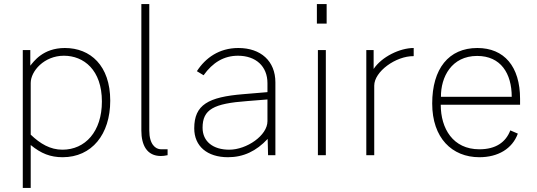

<svg xmlns="http://www.w3.org/2000/svg" viewBox="-20 -763 2641 944"><path d="M92 161H131V-50C182 -8 228 10 288 10C431 10 522 -102 522 -268C522 -441 424 -527 299 -527C190 -527 145 -459 129 -440V-517H92ZM287 -27C227 -27 178 -56 131 -101V-355C131 -413 197 -489 294 -489C392 -489 481 -419 481 -264C481 -116 399 -27 287 -27Z M771 4C778 4 792 3 804 0V-29H772C744 -29 714 -54 714 -121V-743H675V-121C675 -50 702 4 771 4Z M1101 10C1177 10 1240 -20 1296 -80L1298 0H1334V-358C1334 -463 1262 -527 1152 -527C1057 -527 990 -478 948 -413L981 -393C1026 -456 1081 -489 1150 -489C1238 -489 1295 -437 1295 -354V-310L1176 -300C1004 -286 935 -248 935 -132C935 -44 999 10 1101 10ZM1107 -27C1028 -27 976 -67 976 -135C976 -225 1030 -254 1195 -266L1295 -274V-167C1295 -97 1193 -27 1107 -27Z M1586 -743H1538V-647H1586ZM1582 -517H1543V0H1582Z M1781 0H1820V-342C1820 -411 1926 -488 2014 -487V-527C1946 -527 1857 -484 1817 -424V-517H1781Z M2147 -248H2537V-277C2537 -436 2459 -527 2327 -527C2186 -527 2105 -425 2105 -254C2105 -85 2202 10 2337 10C2429 10 2499 -32 2526 -106L2489 -122C2467 -64 2418 -29 2337 -29C2207 -29 2147 -131 2147 -248ZM2148 -287C2147 -384 2200 -488 2326 -488C2442 -488 2496 -402 2496 -287Z"/></svg>

Font: United Sans Thin
Style: Regular
Weight: 100
Designer: Pablo Impallari, Rodrigo Fuenzalida (Modified by Dan O. Williams)
Version: Version 1.000;PS 001.000;hotconv 1.0.88;makeotf.lib2.5.64775